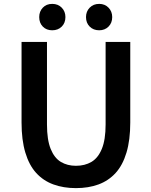

<svg xmlns="http://www.w3.org/2000/svg" viewBox="-20 -955 780 989"><path d="M371 14Q307 14 255 -5Q203 -24 166.5 -64Q130 -104 110.5 -169Q91 -234 91 -324V-739H222V-314Q222 -235 241 -188Q260 -141 293.5 -121Q327 -101 371 -101Q417 -101 451 -121Q485 -141 504.5 -188Q524 -235 524 -314V-739H651V-324Q651 -234 631.5 -169Q612 -104 575.5 -64Q539 -24 487.5 -5Q436 14 371 14ZM249 -799Q219 -799 200.5 -818Q182 -837 182 -867Q182 -896 200.5 -915.5Q219 -935 249 -935Q279 -935 298 -915.5Q317 -896 317 -867Q317 -837 298 -818Q279 -799 249 -799ZM491 -799Q461 -799 442 -818Q423 -837 423 -867Q423 -896 442 -915.5Q461 -935 491 -935Q520 -935 539 -915.5Q558 -896 558 -867Q558 -837 539 -818Q520 -799 491 -799Z"/></svg>

Font: Noto Sans HK SemiBold
Style: Regular
Weight: 600
Version: Version 2.004-H2;hotconv 1.0.118;makeotfexe 2.5.65603